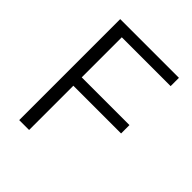

<svg xmlns="http://www.w3.org/2000/svg" viewBox="-182 -749 859 859"><g transform="rotate(45 248.0 -319.5)"><path d="M81 0V-639H143.5V0ZM116 -280V-333H445.5V-280ZM99 -586.5V-639H452.5V-586.5Z"/></g></svg>

Font: Anek Odia Medium Light
Style: Regular
Weight: 300
Version: Version 1.003